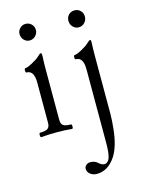

<svg xmlns="http://www.w3.org/2000/svg" viewBox="-129 -681 768 1028"><g transform="rotate(-15 254.5 -167.5)"><path d="M387.2 -512.2Q368.7 -512.2 355.2 -526.1Q341.8 -540 341.8 -560.1Q341.8 -579.6 354.7 -592.8Q367.7 -606 387.2 -606Q406.7 -606 419.9 -592.8Q433.1 -579.6 433.1 -560.1Q433.1 -540 419.7 -526.1Q406.2 -512.2 387.2 -512.2ZM115.2 -512.2Q97.2 -512.2 84 -525.6Q70.8 -539.1 70.8 -559.1Q70.8 -577.6 84 -590.8Q97.2 -604 115.2 -604Q134.8 -604 147.9 -590.8Q161.1 -577.6 161.1 -559.1Q161.1 -539.6 147.5 -525.9Q133.8 -512.2 115.2 -512.2ZM41 3.9Q35.2 3.9 35.2 -8.5Q35.2 -21 41 -21Q71.3 -21 83.3 -29.8Q95.2 -38.6 95.2 -61V-284.2Q95.2 -351.1 54.2 -351.1Q48.3 -351.1 48.3 -363Q48.3 -375 54.2 -375Q65.4 -375 93.8 -390.1Q122.1 -405.3 136.2 -418.9Q148.4 -431.2 153.8 -431.2Q159.2 -431.2 159.2 -417Q157.2 -381.8 157.2 -341.8V-61Q157.2 -38.6 168.7 -29.8Q180.2 -21 210.9 -21Q216.8 -21 216.8 -8.5Q216.8 3.9 210.9 3.9Q173.8 0 126 0Q78.1 0 41 3.9ZM277.8 271Q256.3 271 241.2 259Q226.1 247.1 226.1 229Q226.1 217.8 235.6 209.5Q245.1 201.2 257.8 201.2Q284.2 201.2 298.8 215.8Q316.4 231 329.1 231Q350.1 231 359.1 206.1Q368.2 181.2 368.2 126V-284.2Q368.2 -351.1 328.1 -351.1Q321.3 -351.1 321.3 -363Q321.3 -375 328.1 -375Q339.4 -375 367.4 -390.1Q395.5 -405.3 409.2 -418.9Q421.4 -431.2 428.2 -431.2Q432.1 -431.2 432.1 -417Q430.2 -381.8 430.2 -341.8V-22Q430.2 12.7 424.8 64Q415 156.7 381.8 208Q339.8 271 277.8 271Z"/></g></svg>

Font: Junicode SmCond Light
Style: Regular
Weight: 300
Width: 4
Designer: Peter S. Baker
Version: Version 2.206